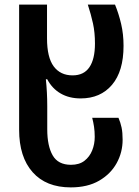

<svg xmlns="http://www.w3.org/2000/svg" viewBox="-20 -563 602 833"><path d="M287 250Q180 250 121.5 184Q63 118 63 0V-543H184V-397Q184 -314 213 -275Q242 -236 295 -236Q344 -236 368 -271.5Q392 -307 392 -374Q392 -422 383.5 -461Q375 -500 361 -543H479Q495 -504 505.5 -459.5Q516 -415 516 -364Q516 -254 466 -195Q416 -136 330 -136Q280 -136 243 -157.5Q206 -179 185 -219H179Q185 -161 185 -103V-2Q185 70 208.5 111Q232 152 288 152Q324 152 346.5 134.5Q369 117 380 89.5Q391 62 391 31Q391 7 388 -13Q385 -33 380 -52H494Q503 -31 507.5 -9.5Q512 12 512 43Q512 98 486 145Q460 192 410 221Q360 250 287 250Z"/></svg>

Font: Noto Sans Georgian SemiCondensed SemiBold
Style: Regular
Weight: 600
Width: 4
Designer: Monotype Design Team, Akaki Razmadze
Foundry: Google LLC
Version: Version 2.005; ttfautohint (v1.8.4.7-5d5b)